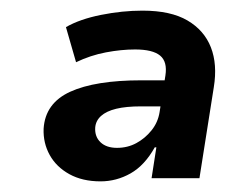

<svg xmlns="http://www.w3.org/2000/svg" viewBox="-20 -736 425 361"><path d="M169 -395Q135 -395 110.5 -408.5Q86 -422 73.5 -444.5Q61 -467 62 -494Q65 -542 112 -563.5Q159 -585 246 -585H300L292 -536H245Q217 -536 198.5 -531.5Q180 -527 170 -518Q160 -509 159 -496Q158 -479 169 -468.5Q180 -458 200 -458Q220 -458 236.5 -467Q253 -476 265 -491Q277 -506 280 -525L291 -594Q295 -620 281 -631.5Q267 -643 234 -643Q208 -643 179 -637.5Q150 -632 123 -619L104 -685Q130 -700 170 -708Q210 -716 248 -716Q301 -716 332.5 -697.5Q364 -679 376.5 -647Q389 -615 382 -572L355 -401H265L274 -459H271Q252 -425 225.5 -410Q199 -395 169 -395Z"/></svg>

Font: Nunito Sans 10pt ExtraBold
Style: Italic
Weight: 800
Italic angle: -9°
Designer: Vernon Adams
Foundry: Vernon Adams
Version: Version 3.101;gftools[0.9.27]